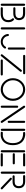

<svg xmlns="http://www.w3.org/2000/svg" viewBox="2356 -3068 743 5494"><g transform="rotate(90 2727.0 -320.5)"><path d="M615 -186 614 -185Q614 -84 550 -27Q486 30 376 30H215Q202 30 193.5 21.5Q185 13 185 0Q185 -13 193.5 -21.5Q202 -30 215 -30H376Q411 -30 440.5 -37Q470 -44 496.5 -60.5Q523 -77 538.5 -109Q554 -141 554 -185V-186Q554 -261 512 -298Q502 -306 501.5 -318.5Q501 -331 509 -341Q517 -351 529.5 -351.5Q542 -352 552 -344Q615 -289 615 -186ZM85 -639Q85 -652 93.5 -660.5Q102 -669 115 -669Q128 -669 136.5 -660.5Q145 -652 145 -639V1Q145 14 136.5 22.5Q128 31 115 31Q102 31 93.5 22.5Q85 14 85 1ZM361 -669Q464 -669 510 -618.5Q556 -568 556 -493Q556 -420 504.5 -375Q453 -330 361 -330H217Q204 -330 195.5 -338.5Q187 -347 187 -360Q187 -373 195.5 -381.5Q204 -390 217 -390H361Q427 -390 461.5 -418Q496 -446 496 -493Q496 -609 361 -609H208Q195 -609 186.5 -617.5Q178 -626 178 -639Q178 -652 186.5 -660.5Q195 -669 208 -669Z M762 -640Q762 -653 770.5 -661.5Q779 -670 792 -670Q805 -670 813.5 -661.5Q822 -653 822 -640V0Q822 13 813.5 21.5Q805 30 792 30Q779 30 770.5 21.5Q762 13 762 0Z M1398 -203Q1398 -190 1389.5 -181.5Q1381 -173 1368 -173Q1355 -173 1346.5 -181.5Q1338 -190 1338 -203V-640Q1338 -653 1346.5 -661.5Q1355 -670 1368 -670Q1381 -670 1389.5 -661.5Q1398 -653 1398 -640ZM1337 -40V-41Q1270 29 1175 29H1174Q1088 29 1024 -29Q960 -87 952 -173Q951 -185 959 -194.5Q967 -204 979 -205Q991 -206 1000.5 -198Q1010 -190 1011 -178Q1016 -114 1064 -71Q1111 -28 1175 -28H1176Q1246 -28 1294 -79Q1305 -91 1315 -108Q1321 -119 1332.5 -122Q1344 -125 1355 -119Q1366 -113 1369 -101.5Q1372 -90 1366 -79Q1355 -59 1337 -40Z M2074 -671Q2087 -671 2095.5 -662.5Q2104 -654 2104 -641Q2104 -628 2095.5 -619.5Q2087 -611 2074 -611H1580Q1567 -611 1558.5 -619.5Q1550 -628 1550 -641Q1550 -654 1558.5 -662.5Q1567 -671 1580 -671ZM1586 19Q1579 29 1566.5 30.5Q1554 32 1544 24Q1534 17 1532.5 4.5Q1531 -8 1539 -18L1981 -564Q1988 -574 2000.5 -575.5Q2013 -577 2023 -569Q2033 -562 2034.5 -549.5Q2036 -537 2028 -527ZM2110 -30Q2123 -30 2131.5 -21.5Q2140 -13 2140 0Q2140 13 2131.5 21.5Q2123 30 2110 30H1711Q1698 30 1689.5 21.5Q1681 13 1681 0Q1681 -13 1689.5 -21.5Q1698 -30 1711 -30Z M2311.5 -567Q2406 -670 2541 -670Q2676 -670 2770.5 -567Q2865 -464 2865 -320Q2865 -176 2770.5 -73Q2676 30 2541 30Q2406 30 2311.5 -73Q2217 -176 2217 -320Q2217 -464 2311.5 -567ZM2353.5 -525.5Q2276 -441 2276 -320Q2276 -199 2353.5 -114.5Q2431 -30 2540 -30Q2649 -30 2726.5 -114.5Q2804 -199 2804 -320Q2804 -441 2726.5 -525.5Q2649 -610 2540 -610Q2431 -610 2353.5 -525.5Z M3496 -200Q3496 -187 3487.5 -178.5Q3479 -170 3466 -170Q3453 -170 3444.5 -178.5Q3436 -187 3436 -200V-640Q3436 -653 3444.5 -661.5Q3453 -670 3466 -670Q3479 -670 3487.5 -661.5Q3496 -653 3496 -640ZM3008 -623Q3001 -633 3004 -645.5Q3007 -658 3017 -665Q3027 -672 3039.5 -669Q3052 -666 3059 -656L3492 -16Q3499 -6 3496 6.5Q3493 19 3483 26Q3473 33 3460.5 30Q3448 27 3441 17ZM3063 0Q3063 13 3054.5 21.5Q3046 30 3033 30Q3020 30 3011.5 21.5Q3003 13 3003 0V-440Q3003 -453 3011.5 -461.5Q3020 -470 3033 -470Q3046 -470 3054.5 -461.5Q3063 -453 3063 -440Z M3821 -670 3819 -672Q3851 -670 3865 -668Q3925 -658 3973 -633Q4027 -605 4062 -559Q4100 -511 4118 -444Q4133 -388 4133 -320V-318Q4133 -248 4118 -191Q4098 -119 4058 -71Q4007 -9 3929 16Q3891 29 3855 30H3839H3824H3779Q3766 30 3757.5 21.5Q3749 13 3749 0Q3749 -13 3757.5 -21.5Q3766 -30 3779 -30H3826H3839H3852Q3881 -31 3911 -41Q3972 -61 4012 -109Q4045 -147 4061 -206Q4075 -255 4075 -316V-318Q4075 -376 4062 -427Q4048 -480 4017 -520Q3988 -557 3947 -578Q3908 -598 3858 -606Q3844 -608 3820 -610H3786Q3773 -610 3764.5 -618.5Q3756 -627 3756 -640Q3756 -653 3764.5 -661.5Q3773 -670 3786 -670ZM3664 -642Q3664 -655 3672.5 -663.5Q3681 -672 3694 -672Q3707 -672 3715.5 -663.5Q3724 -655 3724 -642V-2Q3724 11 3715.5 19.5Q3707 28 3694 28Q3681 28 3672.5 19.5Q3664 11 3664 -2Z M4394 -314Q4381 -314 4372.5 -322.5Q4364 -331 4364 -344Q4364 -357 4372.5 -365.5Q4381 -374 4394 -374H4652Q4665 -374 4673.5 -365.5Q4682 -357 4682 -344Q4682 -331 4673.5 -322.5Q4665 -314 4652 -314ZM4392 30Q4379 30 4370.5 21.5Q4362 13 4362 0Q4362 -13 4370.5 -21.5Q4379 -30 4392 -30H4712Q4725 -30 4733.5 -21.5Q4742 -13 4742 0Q4742 13 4733.5 21.5Q4725 30 4712 30ZM4278 -640Q4278 -653 4286.5 -661.5Q4295 -670 4308 -670Q4321 -670 4329.5 -661.5Q4338 -653 4338 -640V0Q4338 13 4329.5 21.5Q4321 30 4308 30Q4295 30 4286.5 21.5Q4278 13 4278 0ZM4711 -670Q4724 -670 4732.5 -661.5Q4741 -653 4741 -640Q4741 -627 4732.5 -618.5Q4724 -610 4711 -610H4394Q4381 -610 4372.5 -618.5Q4364 -627 4364 -640Q4364 -653 4372.5 -661.5Q4381 -670 4394 -670Z M5074 -238Q5065 -246 5065 -258.5Q5065 -271 5073 -280Q5081 -289 5093.5 -289Q5106 -289 5115 -281L5389 -21Q5398 -13 5398 -0.5Q5398 12 5390 21Q5382 30 5369.5 30Q5357 30 5348 22ZM4890 -640Q4890 -653 4898.5 -661.5Q4907 -670 4920 -670Q4933 -670 4941.5 -661.5Q4950 -653 4950 -640V0Q4950 13 4941.5 21.5Q4933 30 4920 30Q4907 30 4898.5 21.5Q4890 13 4890 0ZM5178 -670V-669Q5264 -669 5314.5 -622.5Q5365 -576 5365 -487Q5365 -400 5315 -354.5Q5265 -309 5180 -309H5026Q5013 -309 5004.5 -317.5Q4996 -326 4996 -339Q4996 -352 5004.5 -360.5Q5013 -369 5026 -369H5180Q5305 -369 5305 -488Q5305 -610 5178 -610H5020Q5007 -610 4998.5 -618.5Q4990 -627 4990 -640Q4990 -653 4998.5 -661.5Q5007 -670 5020 -670Z"/></g></svg>

Font: Beon
Style: Medium
Weight: 500
Designer: BSozoo
Foundry: BSozoo
Version: Version 001.000